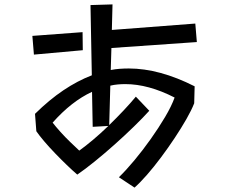

<svg xmlns="http://www.w3.org/2000/svg" viewBox="-20 -791 1040 872"><path d="M520 14Q552 -17 590 -62.5Q628 -108 664.5 -159.5Q701 -211 730 -260Q759 -309 773 -348Q654 -409 549 -409Q532 -409 515 -407.5Q498 -406 481 -402L476 -223Q510 -256 541.5 -289.5Q573 -323 597 -352L658 -288Q630 -257 589 -217Q548 -177 501.5 -135.5Q455 -94 410.5 -58Q366 -22 331 2Q310 -16 283.5 -41.5Q257 -67 230 -95Q203 -123 180.5 -149.5Q158 -176 145 -195L139 -274Q204 -338 268 -381Q332 -424 397 -449L391 -768L491 -771L488 -655L867 -684L874 -600L486 -573L483 -473Q503 -477 523.5 -478.5Q544 -480 565 -480Q704 -480 864 -399L862 -322Q850 -291 826.5 -250Q803 -209 773.5 -164.5Q744 -120 711.5 -76.5Q679 -33 648 2.5Q617 38 591 61ZM127 -628 355 -645 356 -563 134 -543ZM398 -374Q305 -331 219 -234Q233 -216 254.5 -192Q276 -168 299.5 -145.5Q323 -123 340 -107Q368 -127 402.5 -156Q437 -185 472 -219L401 -215Z"/></svg>

Font: Moralerspace Krypton JPDOC
Style: Regular
Weight: 400
Version: v0.0.6; ttfautohint (v1.8.4.7-5d5b-dirty) -l 6 -r 45 -G 200 